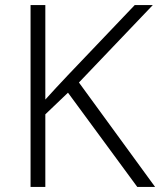

<svg xmlns="http://www.w3.org/2000/svg" viewBox="-20 -734 629 754"><path d="M589 0H519L247 -370L158 -285V0H100V-714H158V-343Q179 -366 200.5 -389.5Q222 -413 245 -437L509 -714H580L290 -410Z"/></svg>

Font: Noto Sans Light
Style: Regular
Weight: 300
Designer: Monotype Design Team
Foundry: Monotype Imaging Inc.
Version: Version 2.007